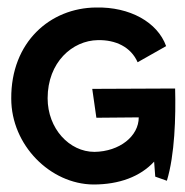

<svg xmlns="http://www.w3.org/2000/svg" viewBox="-20 -487 493 512"><path d="M10 -224C10 -100 114 4 229 5C298 5 354 -16 391 -56L394 -16L425 -5C446 -74 449 -175 447 -251L226 -250L237 -173L350 -174C350 -124 299 -83 232 -82C165 -82 107 -144 107 -225C107 -321 173 -379 241 -380C288 -381 329 -362 347 -321L423 -364C400 -428 326 -469 236 -467C114 -466 9 -375 10 -224Z"/></svg>

Font: Rabbid Highway Sign II Hop
Style: Regular
Weight: 400
Foundry: Cannot Into Space Fonts
Version: Version 0.277